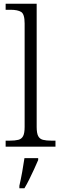

<svg xmlns="http://www.w3.org/2000/svg" viewBox="-20 -780 325 1021"><path d="M10 0V-32H31Q60 -32 77.5 -36.5Q95 -41 103 -56.5Q111 -72 111 -105V-655Q111 -705 92.5 -716.5Q74 -728 36 -728H10V-760H175V-105Q175 -72 183 -56.5Q191 -41 208.5 -36.5Q226 -32 254 -32H275V0ZM83 208Q91 173 98 134.5Q105 96 110 61H183V71Q174 92 161.5 119.5Q149 147 135.5 174Q122 201 110 221H83Z"/></svg>

Font: Noto Serif Gurmukhi Light
Style: Regular
Weight: 300
Designer: Vaibhav Singh and the Monotype Design Team
Foundry: Monotype Imaging Inc.
Version: Version 2.004; ttfautohint (v1.8.4.7-5d5b)